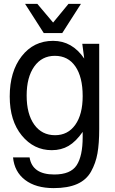

<svg xmlns="http://www.w3.org/2000/svg" viewBox="-20 -749 590 987"><path d="M246 23Q154 23 92 -52.5Q30 -128 30 -253Q30 -381 91.5 -460Q153 -539 253 -539Q351 -539 413 -448L403 -524H490V-86Q490 -11 481 39.5Q472 90 448 133Q424 176 376.5 197Q329 218 256 218Q164 218 109 176Q54 134 47 60H132Q146 148 259 148Q343 148 374 100.5Q405 53 405 -44V-71Q370 -21 332.5 1Q295 23 246 23ZM262 -462Q195 -462 156 -407Q117 -352 117 -258Q117 -163 156 -108.5Q195 -54 263 -54Q329 -54 367 -107.5Q405 -161 405 -255Q405 -353 367.5 -407.5Q330 -462 262 -462ZM300 -579H205L109 -729H172L253 -633L332 -729H396Z"/></svg>

Font: ColatingCofangSans
Style: Regular
Weight: 400
Foundry: GNU
Version: Version 412.227;June 27, 2022;FontCreator 11.0.0.2412 32-bit